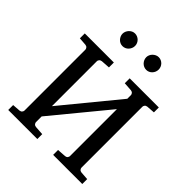

<svg xmlns="http://www.w3.org/2000/svg" viewBox="-239 -1041 1190 1190"><g transform="rotate(45 356.0 -445.5)"><path d="M425.8 0V-43L483.9 -46.9Q494.6 -47.9 499.8 -54.9Q504.9 -62 504.9 -67.9V-480L207 -118.2V-67.9Q207 -62 212.4 -54.9Q217.8 -47.9 229 -46.9L287.1 -43V0H32.2V-43L85 -46.9Q95.7 -48.3 100.8 -55.2Q106 -62 106 -67.9V-603Q106 -608.9 100.8 -615.7Q95.7 -622.6 85 -624L32.2 -627.9V-670.9H287.1V-627.9L229 -624Q217.8 -622.6 212.4 -615.7Q207 -608.9 207 -603V-208L504.9 -570.8V-603Q504.9 -608.9 499.8 -615.7Q494.6 -622.6 483.9 -624L425.8 -627.9V-670.9H681.2V-627.9L627 -624Q616.2 -622.6 611.1 -615.7Q606 -608.9 606 -603V-67.9Q606 -62 611.1 -55.2Q616.2 -48.3 627 -46.9L681.2 -43V0ZM307.6 -836.4Q307.6 -825.2 303.2 -814.9Q298.8 -804.7 291.5 -796.9Q284.2 -789.1 274.2 -784.7Q264.2 -780.3 252.9 -780.3Q241.7 -780.3 231.9 -784.7Q222.2 -789.1 214.8 -796.9Q207.5 -804.7 203.1 -814.5Q198.7 -824.2 198.7 -835.4Q198.7 -846.2 203.1 -856.2Q207.5 -866.2 214.8 -874Q222.2 -881.8 231.9 -886.5Q241.7 -891.1 252.9 -891.1Q264.2 -891.1 274.2 -886.7Q284.2 -882.3 291.5 -875Q298.8 -867.7 303.2 -857.7Q307.6 -847.7 307.6 -836.4ZM514.6 -836.4Q514.6 -825.2 510.5 -814.9Q506.3 -804.7 499 -796.9Q491.7 -789.1 481.9 -784.7Q472.2 -780.3 460.9 -780.3Q449.7 -780.3 439.7 -784.7Q429.7 -789.1 422.1 -796.9Q414.6 -804.7 410.2 -814.9Q405.8 -825.2 405.8 -836.4Q405.8 -846.7 410.2 -856.7Q414.6 -866.7 422.4 -874.3Q430.2 -881.8 439.9 -886.5Q449.7 -891.1 460.9 -891.1Q472.2 -891.1 481.9 -886.7Q491.7 -882.3 499 -874.8Q506.3 -867.2 510.5 -857.2Q514.6 -847.2 514.6 -836.4Z"/></g></svg>

Font: Charis SIL
Style: Regular
Weight: 400
Foundry: SIL International
Version: Version 4.112